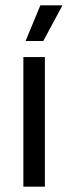

<svg xmlns="http://www.w3.org/2000/svg" viewBox="-20 -703 256 723"><path d="M68 0V-488H149V0ZM132 -683H215V-682.5L143 -548.5H76.5V-549Z"/></svg>

Font: Anek Telugu
Style: Regular
Weight: 400
Designer: Omkar Bhoir (Telugu), Yesha Goshar (Latin)
Foundry: Ek Type
Version: Version 1.003